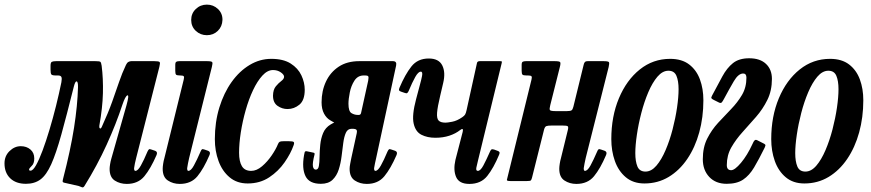

<svg xmlns="http://www.w3.org/2000/svg" viewBox="-52 -785 3774 832"><path d="M638.5 -495 538 -100Q536 -93.5 532.5 -76.5Q529 -59.5 529 -56Q529 -44.5 534.5 -44.5Q545.5 -44.5 558.5 -67.8Q571.5 -91 587 -128Q590.5 -135.5 593.5 -137.8Q596.5 -140 604 -137L620.5 -131.5Q632 -127 626.5 -113.5Q601 -54.5 573.5 -21.2Q546 12 497.5 12Q468 12 445.5 -2.5Q423 -17 423 -53Q423 -60.5 425 -73Q427 -85.5 430 -96L496 -328.5Q509 -375 500 -371.8Q491 -368.5 478.5 -331.5Q451 -247.5 410.2 -158Q369.5 -68.5 314 21Q309 29 303.2 26.5Q297.5 24 289 21L225 6.5Q219.5 5 219.5 0.8Q219.5 -3.5 221.5 -11Q253.5 -134 268.8 -231.2Q284 -328.5 286 -407Q286.5 -431 280.2 -432.2Q274 -433.5 268 -410Q236.5 -284 213.8 -202Q191 -120 170 -73.2Q149 -26.5 123.5 -7.5Q98 11.5 60.5 11.5Q17 11.5 -7.8 -12.5Q-32.5 -36.5 -32.5 -77Q-32.5 -109 -10.8 -130.2Q11 -151.5 38 -151.5Q63 -151.5 79.8 -137.2Q96.5 -123 96.5 -98.5Q96.5 -76 85.2 -65.8Q74 -55.5 74 -50Q74 -45.5 80 -45.5Q90.5 -45 104 -68.8Q117.5 -92.5 132.5 -132.8Q147.5 -173 162.5 -223Q177.5 -273 190.8 -326.2Q204 -379.5 214 -428.5Q217 -445 214 -451.5Q211 -458 199 -458H189.5Q174 -458 170.5 -462.5Q167 -467 167 -483V-500Q167 -514.5 172.8 -517.2Q178.5 -520 192 -520H360.5Q378 -520 382.2 -517.5Q386.5 -515 388.5 -500Q395.5 -444.5 394 -381.5Q392.5 -318.5 378.5 -241Q377 -232.5 380.8 -229Q384.5 -225.5 389 -235Q417.5 -297.5 434.2 -344.5Q451 -391.5 464 -429.8Q477 -468 494 -504Q498.5 -513.5 504.8 -516.8Q511 -520 517 -520H617Q636.5 -520 639.8 -516Q643 -512 638.5 -495Z M776.5 -698.5Q776.5 -727 796.5 -746Q816.5 -765 844.5 -765Q872.5 -765 892.5 -746Q912.5 -727 912 -698.5Q911 -670 891.8 -651.2Q872.5 -632.5 844.5 -632.5Q816.5 -632.5 796.5 -651.2Q776.5 -670 776.5 -698.5ZM866 -494.5 767.5 -100Q766 -93.5 762.5 -76.5Q759 -59.5 759 -56Q759 -44.5 764 -44.5Q775.5 -44.5 788.2 -67.8Q801 -91 817 -128Q820 -135.5 823 -137.8Q826 -140 834 -137L850 -131.5Q861.5 -127 856 -113.5Q831 -54.5 803.5 -21.2Q776 12 727 12Q698 12 675.5 -2.8Q653 -17.5 653 -53.5Q653 -62 655 -75.2Q657 -88.5 660 -98.5L744 -439.5Q747 -451 744.2 -454.5Q741.5 -458 729 -458H728Q714.5 -458 711 -461.5Q707.5 -465 707.5 -478V-503.5Q707.5 -514.5 711.8 -517.2Q716 -520 726 -520H845Q864.5 -520 867.5 -515.8Q870.5 -511.5 866 -494.5Z M1268.5 -396Q1268.5 -350.5 1245.5 -331.5Q1222.5 -312.5 1194 -312.5Q1170.5 -312.5 1150.8 -326.2Q1131 -340 1131 -370.5Q1131.5 -397 1143.5 -411.2Q1155.5 -425.5 1167.2 -434.2Q1179 -443 1179 -452.5Q1179 -461.5 1164.8 -471.5Q1150.5 -481.5 1131 -481.5Q1107 -481.5 1085 -457.5Q1063 -433.5 1044.5 -394.2Q1026 -355 1012.5 -307.2Q999 -259.5 991.5 -211.5Q984 -163.5 984 -123Q984 -85.5 996.2 -65Q1008.5 -44.5 1036.5 -44.5Q1060 -44.5 1083.5 -64.5Q1107 -84.5 1125.5 -111.8Q1144 -139 1152.5 -160.5Q1155.5 -168 1159.8 -170.5Q1164 -173 1176 -173H1201Q1216 -173 1220.2 -170Q1224.5 -167 1220.5 -156Q1208 -120 1181.2 -81.5Q1154.5 -43 1114.5 -16.5Q1074.5 10 1021.5 10Q974.5 10 942.8 -16.8Q911 -43.5 895 -87.2Q879 -131 879 -182Q879 -256 898.5 -319.2Q918 -382.5 951.8 -429.8Q985.5 -477 1029.8 -503.5Q1074 -530 1123.5 -530Q1175.5 -530 1207.5 -509.8Q1239.5 -489.5 1254 -458.5Q1268.5 -427.5 1268.5 -396Z M1265.5 -112.5Q1266.5 -119 1268.2 -125Q1270 -131 1277.5 -129.5L1294.5 -126Q1302 -124.5 1307.2 -123.2Q1312.5 -122 1311 -115.5Q1301.5 -78.5 1304 -64.2Q1306.5 -50 1316.5 -50Q1327 -50 1329.8 -65.8Q1332.5 -81.5 1332.8 -106Q1333 -130.5 1335.8 -157.8Q1338.5 -185 1348.2 -208.5Q1358 -232 1380.5 -245.5Q1394 -253.5 1396 -253.2Q1398 -253 1379.5 -263.5Q1363 -272.5 1352.2 -292.5Q1341.5 -312.5 1341.5 -341.5Q1341.5 -391 1360.5 -431.5Q1379.5 -472 1415.8 -496Q1452 -520 1505 -520H1650.5Q1668.5 -520 1664.5 -501L1578 -100Q1576.5 -93.5 1572.8 -76.5Q1569 -59.5 1569 -56Q1569 -44.5 1574.5 -44.5Q1585.5 -44.5 1598.5 -67.8Q1611.5 -91 1627 -128Q1630.5 -135.5 1633.5 -137.8Q1636.5 -140 1644 -137L1660.5 -131.5Q1672 -127 1666.5 -113.5Q1641 -54.5 1613.5 -21.2Q1586 12 1537.5 12Q1508 12 1485.5 -2.8Q1463 -17.5 1463 -53.5Q1463 -62 1465.5 -75.2Q1468 -88.5 1470 -98.5L1494 -208.5Q1496 -217 1493 -222Q1490 -227 1473.5 -227H1472Q1454.5 -227 1446.8 -209.8Q1439 -192.5 1435.5 -165.5Q1432 -138.5 1428.2 -108Q1424.5 -77.5 1415.8 -50.2Q1407 -23 1389 -5.8Q1371 11.5 1338.5 11.5Q1288 11.5 1271.8 -21.8Q1255.5 -55 1265.5 -112.5ZM1543.5 -435.5Q1546.5 -451.5 1543.2 -454.8Q1540 -458 1531 -458H1524Q1498.5 -458 1484 -435.8Q1469.5 -413.5 1463.8 -384.5Q1458 -355.5 1458 -335.5Q1458 -302.5 1471 -294.8Q1484 -287 1498 -287H1503Q1510.5 -287 1512.5 -295Z M1679 -404.5Q1703.5 -462.5 1730.8 -497Q1758 -531.5 1806 -531.5Q1849.5 -531.5 1864.5 -501.5Q1879.5 -471.5 1868.5 -425.5L1855.5 -370Q1844 -322 1842 -296.8Q1840 -271.5 1848.8 -262.5Q1857.5 -253.5 1878.5 -253.5Q1887 -253.5 1907.8 -257.5Q1928.5 -261.5 1951 -277Q1960 -283 1963.5 -288.8Q1967 -294.5 1970 -308.5L2015 -512.5Q2017 -520 2027 -520H2113.5Q2121 -520 2122.2 -518.8Q2123.5 -517.5 2122 -511.5L2019.5 -90Q2015 -73 2012.2 -58.8Q2009.5 -44.5 2018.5 -44.5Q2030 -44.5 2042.5 -67.8Q2055 -91 2071.5 -128.5Q2074.5 -135 2077.5 -137.2Q2080.5 -139.5 2089 -137L2104 -131.5Q2111 -129 2112.5 -125.8Q2114 -122.5 2111 -115Q2087 -57 2059.5 -22.5Q2032 12 1982 12Q1937.5 12 1924.5 -18Q1911.5 -48 1921.5 -92L1953 -213.5Q1957.5 -233.5 1942 -221.5Q1922.5 -206 1895.2 -197Q1868 -188 1834.5 -188Q1800 -188 1774.2 -201Q1748.5 -214 1740.5 -249.8Q1732.5 -285.5 1751 -355L1768 -419Q1773 -436.5 1776.8 -455.5Q1780.5 -474.5 1771.5 -474.5Q1760.5 -474.5 1747.5 -451.5Q1734.5 -428.5 1718.5 -390Q1715.5 -384 1712.5 -381.8Q1709.5 -379.5 1701.5 -382.5L1685.5 -388Q1678.5 -390.5 1677.2 -393.8Q1676 -397 1679 -404.5Z M2585.5 -494.5 2486 -100Q2484.5 -93.5 2481 -76.5Q2477.5 -59.5 2477.5 -56Q2477.5 -44.5 2482.5 -44.5Q2494 -44.5 2506.8 -67.8Q2519.5 -91 2535.5 -128Q2538.5 -135.5 2541.5 -137.8Q2544.5 -140 2552.5 -137L2568.5 -131.5Q2580 -127 2574.5 -113.5Q2549.5 -54.5 2522 -21.2Q2494.5 12 2445.5 12Q2416.5 12 2394 -2.8Q2371.5 -17.5 2371.5 -53.5Q2371.5 -62 2373.5 -75.2Q2375.5 -88.5 2378.5 -98.5L2408.5 -221Q2412 -235 2408 -238Q2404 -241 2386 -241H2339Q2322 -241 2315.5 -238.5Q2309 -236 2305.5 -223L2253.5 -15.5Q2251 -5.5 2248 -3Q2245 -0.5 2231.5 -0.5H2159.5Q2143.5 -0.5 2144.5 -5.5Q2145.5 -10.5 2148.5 -22L2251 -439.5Q2254 -451 2251 -454.5Q2248 -458 2235.5 -458H2229Q2216 -458 2212.2 -461.5Q2208.5 -465 2208.5 -478V-503.5Q2208.5 -514.5 2212.8 -517.2Q2217 -520 2227.5 -520H2352Q2372 -520 2375.2 -515.8Q2378.5 -511.5 2374 -494.5L2332.5 -329.5Q2328 -312.5 2331 -308Q2334 -303.5 2356.5 -303.5H2404Q2419.5 -303.5 2424.5 -306.8Q2429.5 -310 2432.5 -322L2477 -503.5Q2478.5 -511 2482 -515.5Q2485.5 -520 2495.5 -520H2563Q2583.5 -520 2586.5 -515.8Q2589.5 -511.5 2585.5 -494.5Z M2597 -182Q2597 -280.5 2630 -359.2Q2663 -438 2720.5 -484Q2778 -530 2852 -530Q2902.5 -530 2934.2 -505.8Q2966 -481.5 2981 -441Q2996 -400.5 2996 -350.5Q2996 -276.5 2978 -211.2Q2960 -146 2926.2 -96.2Q2892.5 -46.5 2845.5 -18.2Q2798.5 10 2740.5 10Q2692 10 2660 -16.8Q2628 -43.5 2612.5 -87.2Q2597 -131 2597 -182ZM2701 -121.5Q2701 -85.5 2710.2 -63.5Q2719.5 -41.5 2745 -41.5Q2770.5 -41.5 2792.5 -67.2Q2814.5 -93 2832.2 -134.5Q2850 -176 2862.5 -224.2Q2875 -272.5 2881.8 -318.5Q2888.5 -364.5 2888.5 -398.5Q2888.5 -434.5 2879.2 -456.5Q2870 -478.5 2844.5 -478.5Q2819 -478.5 2797 -452.8Q2775 -427 2757.2 -385.2Q2739.5 -343.5 2727 -295.2Q2714.5 -247 2707.8 -201Q2701 -155 2701 -121.5Z M3097.5 -69.5Q3097.5 -47.5 3116.5 -47.5Q3132 -47.5 3159 -79.5Q3186 -111.5 3209 -161.5Q3213.5 -172.5 3218 -176.8Q3222.5 -181 3230 -177L3254.5 -164.5Q3261.5 -161.5 3264 -158.2Q3266.5 -155 3261.5 -145Q3236.5 -94.5 3215.8 -59.5Q3195 -24.5 3168 -6.5Q3141 11.5 3097 11.5Q3049.5 11.5 3021.5 -18.2Q2993.5 -48 2993.5 -95Q2993.5 -146.5 3012.5 -184.2Q3031.5 -222 3059.8 -252.8Q3088 -283.5 3116 -312.2Q3144 -341 3163.2 -373.5Q3182.5 -406 3182.5 -448.5Q3182.5 -466.5 3168.5 -466.5Q3147.5 -466.5 3127.8 -432.8Q3108 -399 3085 -356Q3079.5 -345.5 3075.5 -341.2Q3071.5 -337 3064 -340.5L3041 -352Q3034 -355.5 3031.2 -358.8Q3028.5 -362 3034 -371.5Q3058.5 -417.5 3078.2 -454Q3098 -490.5 3124.2 -511.5Q3150.5 -532.5 3194.5 -532.5Q3241.5 -532.5 3267.2 -508.2Q3293 -484 3293 -443Q3293 -392 3273.2 -352Q3253.5 -312 3224.2 -278.5Q3195 -245 3166 -213Q3137 -181 3117.2 -146.5Q3097.5 -112 3097.5 -69.5Z M3290 -182Q3290 -280.5 3323 -359.2Q3356 -438 3413.5 -484Q3471 -530 3545 -530Q3595.5 -530 3627.2 -505.8Q3659 -481.5 3674 -441Q3689 -400.5 3689 -350.5Q3689 -276.5 3671 -211.2Q3653 -146 3619.2 -96.2Q3585.5 -46.5 3538.5 -18.2Q3491.5 10 3433.5 10Q3385 10 3353 -16.8Q3321 -43.5 3305.5 -87.2Q3290 -131 3290 -182ZM3394 -121.5Q3394 -85.5 3403.2 -63.5Q3412.5 -41.5 3438 -41.5Q3463.5 -41.5 3485.5 -67.2Q3507.5 -93 3525.2 -134.5Q3543 -176 3555.5 -224.2Q3568 -272.5 3574.8 -318.5Q3581.5 -364.5 3581.5 -398.5Q3581.5 -434.5 3572.2 -456.5Q3563 -478.5 3537.5 -478.5Q3512 -478.5 3490 -452.8Q3468 -427 3450.2 -385.2Q3432.5 -343.5 3420 -295.2Q3407.5 -247 3400.8 -201Q3394 -155 3394 -121.5Z"/></svg>

Font: Besley* Condensed Medium
Style: Italic
Weight: 500
Width: 3
Italic angle: -13°
Designer: Owen Earl
Foundry: indestructible type*
Version: Version 3.000; ttfautohint (v1.8.3)